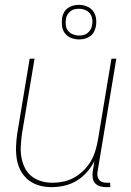

<svg xmlns="http://www.w3.org/2000/svg" viewBox="-20 -761 540 789"><path d="M192 8Q165 8 140.5 1Q116 -6 96.5 -21.5Q77 -37 65 -59.5Q53 -82 49 -107.5Q45 -133 46 -159.5Q47 -186 51 -213L102 -520H122L70 -210Q67 -186 65.5 -162Q64 -138 68 -115Q72 -92 82 -71.5Q92 -51 109.5 -37Q127 -23 149.5 -16.5Q172 -10 196 -10Q218 -10 241.5 -15Q265 -20 286 -32Q307 -44 324.5 -61.5Q342 -79 354 -100Q366 -121 372.5 -143.5Q379 -166 383 -189L438 -520H458L381 -56Q379 -47 380.5 -38Q382 -29 387.5 -22Q393 -15 401.5 -12.5Q410 -10 419 -10H433V8H416Q403 8 391 4.5Q379 1 371 -8Q363 -17 361 -30Q359 -43 361 -56L368 -99Q356 -75 337 -53.5Q318 -32 294.5 -18Q271 -4 244.5 2Q218 8 192 8ZM305 -599Q288 -599 272.5 -605Q257 -611 247 -624Q237 -637 235 -653.5Q233 -670 235 -687Q237 -699 243 -710Q249 -721 259 -728Q269 -735 280.5 -738Q292 -741 304 -741Q321 -741 336.5 -735Q352 -729 362 -716Q372 -703 374.5 -686.5Q377 -670 374 -653Q372 -641 366 -630Q360 -619 350 -612Q340 -605 328.5 -602Q317 -599 305 -599ZM305 -615Q314 -615 323 -617Q332 -619 339.5 -625Q347 -631 352 -639.5Q357 -648 358 -657Q361 -670 359 -683Q357 -696 349.5 -705.5Q342 -715 330 -720Q318 -725 305 -725Q296 -725 286.5 -723Q277 -721 269.5 -715Q262 -709 257 -700.5Q252 -692 251 -683Q249 -670 250.5 -657Q252 -644 259.5 -634.5Q267 -625 279.5 -620Q292 -615 305 -615Z"/></svg>

Font: Iosevka Thin
Style: Italic
Weight: 100
Italic angle: -9°
Monospace: yes
Designer: Belleve Invis
Foundry: Belleve Invis
Version: Version 32.5.0; ttfautohint (v1.8.4)